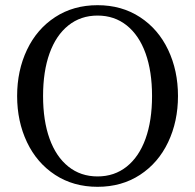

<svg xmlns="http://www.w3.org/2000/svg" viewBox="-20 -700 752 740"><path d="M46 -330Q46 -428 84 -508Q122 -588 192.5 -634Q263 -680 356 -680Q449 -680 519.5 -634Q590 -588 628 -508Q666 -428 666 -330Q666 -232 628 -152Q590 -72 519.5 -26Q449 20 356 20Q263 20 192.5 -26Q122 -72 84 -152Q46 -232 46 -330ZM566 -330Q566 -425 541 -494.5Q516 -564 468.5 -602Q421 -640 356 -640Q291 -640 243.5 -602Q196 -564 171 -494.5Q146 -425 146 -330Q146 -235 171 -165.5Q196 -96 243.5 -58Q291 -20 356 -20Q421 -20 468.5 -58Q516 -96 541 -165.5Q566 -235 566 -330Z"/></svg>

Font: ZCOOL XiaoWei
Style: Regular
Weight: 400
Version: Version 1.000